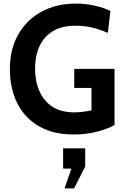

<svg xmlns="http://www.w3.org/2000/svg" viewBox="-20 -734 704 1068"><path d="M388 14Q277 14 198 -31Q119 -76 77 -158Q35 -240 35 -351Q35 -460 81.5 -542Q128 -624 211 -669Q294 -714 401 -714Q456 -714 507 -702.5Q558 -691 594 -673L580 -551Q542 -568 497 -579.5Q452 -591 401 -591Q323 -591 273 -560Q223 -529 199 -475Q175 -421 175 -353Q175 -282 199.5 -226.5Q224 -171 272 -140Q320 -109 393 -109Q415 -109 439.5 -112Q464 -115 489 -120V-245H393V-351H617V-39Q580 -17 520 -1.5Q460 14 388 14ZM392 314H339L377 204H331V91H454V192Z"/></svg>

Font: Cabin VF Beta
Style: Regular
Weight: 400
Designer: Pablo Impallari
Foundry: Pablo Impallari. http://www.impallari.com Igino Marini. http://www.ikern.com
Version: Version 2.200